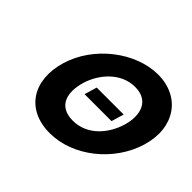

<svg xmlns="http://www.w3.org/2000/svg" viewBox="-180 -1107 1389 1389"><g transform="rotate(45 515.0 -412.5)"><path d="M475.2 -459 446.6 -363H722.6L751.2 -459ZM179.5 -413C107.7 -172 224 15 468 15C705 15 938.7 -172 1010.5 -413C1082.2 -654 951.6 -840 722.6 -840C495.6 -840 251.2 -654 179.5 -413ZM382.5 -413C419.1 -536 523.7 -659 668.7 -659C814.7 -659 844.1 -536 807.5 -413C770.9 -290 672.2 -167 522.2 -167C368.2 -167 345.9 -290 382.5 -413Z"/></g></svg>

Font: Hussar
Style: BdOblThree
Weight: 700
Foundry: Cannot Into Space Fonts
Version: Version 2.00